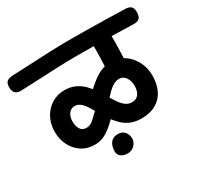

<svg xmlns="http://www.w3.org/2000/svg" viewBox="-262 -1020 1480 1424"><g transform="rotate(-30 478.0 -308.0)"><path d="M662.9 -8.2Q611 -8.2 571.3 -25.9Q531.6 -43.6 501.6 -73.2Q471.7 -102.8 448.6 -137.7Q425.4 -172.7 405.5 -207.5Q385.6 -242.3 366.8 -271.9Q348.1 -301.6 326.6 -319.2Q305 -336.9 278.3 -336.9Q257.4 -336.9 241.5 -325.1Q225.6 -313.3 216.8 -292.2Q208 -271.1 208 -243.3Q208 -205.2 224.3 -178.8Q240.6 -152.4 276.4 -152.4Q299.4 -152.4 317.1 -163.6Q334.8 -174.7 354.1 -194.2Q373.4 -213.8 401.3 -239.3L489.4 -142.4Q458 -113.1 424.7 -83Q391.3 -52.9 353.2 -32.8Q315.1 -12.7 267.8 -12.7Q203.4 -12.7 155.7 -44.2Q108 -75.8 81.8 -128.3Q55.6 -180.9 55.6 -243.3Q55.6 -311.4 84.3 -363.9Q113 -416.3 161.7 -446.5Q210.4 -476.7 269.7 -476.7Q321 -476.7 360.1 -458.9Q399.1 -441.1 428.4 -411.6Q457.7 -382.1 481.3 -347.2Q504.9 -312.2 525.2 -277.3Q545.6 -242.3 565.8 -212.8Q586.1 -183.3 609.7 -165.6Q633.3 -147.8 662.9 -147.8Q688.1 -147.8 705.3 -159.8Q722.4 -171.9 731.2 -194.1Q739.9 -216.2 739.9 -244.8Q739.9 -288.3 719.4 -317.5Q698.9 -346.7 664.6 -346.7Q638.3 -346.7 615 -333.2Q591.7 -319.8 570.9 -299.4Q550.2 -279.1 530.2 -256.9L448.8 -368.6Q485.6 -401.9 519.6 -428.4Q553.7 -455 592.1 -470.7Q630.6 -486.4 679.1 -486.4Q737.2 -486.4 785.8 -454.1Q834.3 -421.7 863.3 -366.9Q892.3 -312.1 892.3 -244.8Q892.3 -174.3 866.7 -120.8Q841.1 -67.3 790.3 -37.8Q739.4 -8.2 662.9 -8.2ZM-3.4 -633.9Q-72 -631.1 -72 -697.6Q-72 -738.4 -52.4 -750.2Q-32.9 -762 0.9 -763Q81.3 -766 162 -770Q242.7 -774 323.5 -777.4Q404.3 -780.8 482.9 -780.8Q562.2 -780.8 643.2 -779.8Q724.2 -778.8 805.3 -777.3Q886.3 -775.8 963.6 -773Q995.3 -772 1011.4 -758.9Q1027.6 -745.9 1027.6 -711.1Q1027.6 -671.8 1010.7 -657.3Q993.8 -642.9 959.2 -643.9Q882 -646.7 800.9 -648.2Q719.9 -649.7 638.9 -650.6Q557.9 -651.4 478.6 -651.4Q400 -651.4 319.2 -648.1Q238.3 -644.7 157.7 -640.8Q77 -636.9 -3.4 -633.9ZM709.9 -366.1Q672 -366.1 644.6 -381.1Q617.1 -396 618.1 -431.6Q620.9 -483.4 622.8 -546.3Q624.7 -609.1 624.2 -661Q624.2 -692.2 646.4 -714.6Q668.7 -736.9 700.4 -736.9Q731.7 -736.9 753.4 -714.6Q775.1 -692.2 775.9 -662.6Q776.9 -631.3 776.1 -586.8Q775.3 -542.2 773.6 -496.4Q771.8 -450.6 769.8 -414Q768.8 -388.9 752.4 -377.5Q736 -366.1 709.9 -366.1ZM444.6 165Q412.8 165 390.3 149.1Q367.8 133.2 367.8 101.9Q367.8 82.6 374.6 59.4Q381.3 36.3 399.8 19.9Q418.2 3.4 451.7 3.4Q480.8 3.4 497.4 16.2Q514.1 29 521.8 47.6Q529.4 66.1 529.4 84.2Q529.4 102.1 519.2 121.1Q509 140 490.2 152.5Q471.3 165 444.6 165Z"/></g></svg>

Font: Playpen Sans Deva
Style: Regular
Weight: 400
Designer: Pooja Saxena, Gunjan Panchal, Laura Meseguer, Veronika Burian, José Scaglione
Foundry: TypeTogether
Version: Version 2.000